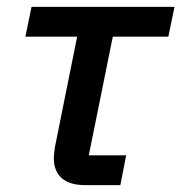

<svg xmlns="http://www.w3.org/2000/svg" viewBox="-20 -540 529 560"><path d="M331 0H229Q183 0 160 -20.5Q137 -41 137 -78Q137 -85 138 -93.5Q139 -102 140 -110L205 -433H54L72 -520H489L471 -433H309L239 -87H348Z"/></svg>

Font: IBM Plex Sans Medium
Style: Italic
Weight: 500
Italic angle: -11.31°
Designer: Mike Abbink, Paul van der Laan, Pieter van Rosmalen
Foundry: Bold Monday
Version: Version 3.201